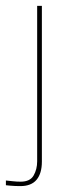

<svg xmlns="http://www.w3.org/2000/svg" viewBox="-56 -515 230 651"><path d="M13 116Q-6 116 -21.5 114.5Q-37 113 -36 113V97Q-25 98 -12.5 99.5Q0 101 14 101Q46 101 58 80Q70 59 70 32V-495H86V33Q86 73 68 94.5Q50 116 13 116Z"/></svg>

Font: Alumni Sans Pinstripe
Style: Regular
Weight: 400
Designer: Robert E. Leuschke
Foundry: Robert E. Leuschke
Version: Version 1.010; ttfautohint (v1.8.4.7-5d5b)